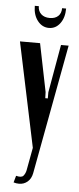

<svg xmlns="http://www.w3.org/2000/svg" viewBox="-58 -698 374 904"><g transform="rotate(5 129.0 -246.5)"><path d="M109 -494 155 -267 156 -238H168V-267L208 -494H244L130 119Q125 145 108 159.5Q91 174 68 174Q54 174 42 170L51 138Q77 145 86 134Q95 123 98 108L118 0L14 -494ZM198 -667H217Q217 -624 196.5 -596.5Q176 -569 144 -569Q112 -569 90.5 -596.5Q69 -624 69 -667H88Q88 -644 103 -630Q118 -616 144 -616Q169 -616 183.5 -629.5Q198 -643 198 -667Z"/></g></svg>

Font: Moniqa ExtBd Cond Paragraph
Style: Regular
Weight: 800
Width: 3
Designer: Rajesh Rajput
Foundry: Rajesh Rajput
Version: Version 1.000